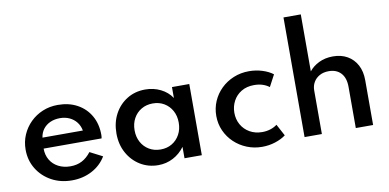

<svg xmlns="http://www.w3.org/2000/svg" viewBox="-80 -1102 2754 1360"><g transform="rotate(-10 1297.5 -422.0)"><path d="M340.5 16Q258.5 16 193.8 -19.5Q129 -55 91.2 -116.5Q53.5 -178 53.5 -255Q53.5 -312 75 -361.5Q96.5 -411 134.5 -448.5Q172.5 -486 223 -507Q273.5 -528 332 -528Q412 -528 472.2 -495Q532.5 -462 566.2 -403Q600 -344 600 -265.5Q600 -259 599.5 -254.8Q599 -250.5 597.5 -240.5H180.5Q180.5 -194 201.5 -158.8Q222.5 -123.5 260.2 -103.8Q298 -84 347 -84Q393.5 -84 429.8 -102.8Q466 -121.5 495.5 -160L586 -113.5Q549.5 -52.5 484.8 -18.2Q420 16 340.5 16ZM186 -318.5H476.5Q470 -353.5 450 -379Q430 -404.5 399.5 -418.8Q369 -433 331.5 -433Q292 -433 261 -419Q230 -405 210.5 -379.5Q191 -354 186 -318.5Z M961 16Q890 16 832.2 -19.2Q774.5 -54.5 740.8 -116Q707 -177.5 707 -256.5Q707 -334.5 739.8 -395.8Q772.5 -457 830 -492.5Q887.5 -528 961 -528Q1021 -528 1071.5 -503Q1122 -478 1151.5 -433.5V-512H1276V0H1151.5V-82Q1117.5 -35.5 1068.2 -9.8Q1019 16 961 16ZM996.5 -90.5Q1043 -90.5 1078.5 -111.8Q1114 -133 1134.5 -170.5Q1155 -208 1155 -256Q1155 -304.5 1134.5 -341.8Q1114 -379 1078.5 -400.2Q1043 -421.5 996.5 -421.5Q950.5 -421.5 914.5 -400.2Q878.5 -379 858 -341.5Q837.5 -304 837.5 -256Q837.5 -208 858 -170.5Q878.5 -133 914.5 -111.8Q950.5 -90.5 996.5 -90.5Z M1708 16Q1650 16 1598.8 -4.8Q1547.5 -25.5 1508.5 -62.5Q1469.5 -99.5 1447.2 -149Q1425 -198.5 1425 -256Q1425 -311.5 1446.2 -360.8Q1467.5 -410 1505.8 -447.5Q1544 -485 1595.8 -506.5Q1647.5 -528 1707.5 -528Q1757.5 -528 1803.2 -513.5Q1849 -499 1879 -475.5L1834.5 -391.5Q1790.5 -425 1726 -425Q1673 -425 1634.5 -401.8Q1596 -378.5 1575.5 -339.8Q1555 -301 1555 -256Q1555 -208.5 1576.5 -170.2Q1598 -132 1637 -109.5Q1676 -87 1727 -87Q1758.5 -87 1786.2 -96Q1814 -105 1834 -120.5L1879 -36.5Q1848.5 -13.5 1803.5 1.2Q1758.5 16 1708 16Z M2015 0V-860.5H2139.5V-450.5Q2166 -484.5 2210.2 -506.2Q2254.5 -528 2311.5 -528Q2370.5 -528 2414.8 -502.8Q2459 -477.5 2483.5 -431.5Q2508 -385.5 2508 -322.5V0H2383.5V-296.5Q2383.5 -360.5 2351.8 -395.2Q2320 -430 2264 -430Q2225.5 -430 2197.5 -414.2Q2169.5 -398.5 2154.5 -372.2Q2139.5 -346 2139.5 -314V0Z"/></g></svg>

Font: Spartan Thin SemiBold
Style: Regular
Weight: 600
Version: Version 1.004